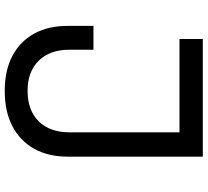

<svg xmlns="http://www.w3.org/2000/svg" viewBox="-52 -788 855 790"><g transform="rotate(90 375.0 -392.5)"><path d="M353 15Q270 15 210.5 -16Q151 -47 118.5 -105Q86 -163 86 -244V-350H184V-252Q184 -171 229 -125Q274 -79 353 -79Q434 -79 479 -125Q524 -171 524 -252V-704H140V-800H624V-244Q624 -163 591 -105Q558 -47 498 -16Q438 15 353 15Z"/></g></svg>

Font: Martian Mono SemiExpanded Light
Style: Regular
Weight: 300
Width: 6
Monospace: yes
Designer: Roman Shamin
Foundry: Evil Martians
Version: Version 0.930